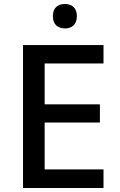

<svg xmlns="http://www.w3.org/2000/svg" viewBox="-20 -939 597 959"><path d="M305 -919C271 -919 244 -902 244 -858C244 -815 271 -797 305 -797C337 -797 364 -815 364 -858C364 -902 337 -919 305 -919ZM497 0V-93H203V-327H479V-418H203V-622H497V-714H95V0Z"/></svg>

Font: Noto Sans Gunjala Gondi Medium
Style: Regular
Weight: 500
Designer: Ek Type
Foundry: Ek Type
Version: Version 1.004